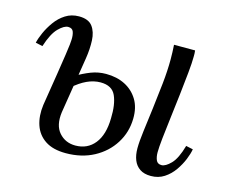

<svg xmlns="http://www.w3.org/2000/svg" viewBox="-80 -619 876 739"><g transform="rotate(15 358.0 -250.0)"><path d="M575 11Q548 11 531 -0.5Q514 -12 506 -32Q498 -52 498 -79Q498 -105 503.5 -147.5Q509 -190 515.5 -241.5Q522 -293 527.5 -345Q533 -397 533 -442Q533 -457 532.5 -471Q532 -485 531 -500H615Q616 -493 616 -487.5Q616 -482 616 -474Q616 -451 612 -410.5Q608 -370 602.5 -322Q597 -274 591 -226Q585 -178 581 -140.5Q577 -103 577 -84Q577 -66 582.5 -53Q588 -40 604 -40Q620 -40 641 -61.5Q662 -83 677 -136L705 -130Q702 -112 692.5 -88.5Q683 -65 667 -42Q651 -19 628 -4Q605 11 575 11ZM236 11Q185 11 154 -9.5Q123 -30 111 -65.5Q99 -101 105 -146Q118 -227 126 -277.5Q134 -328 138 -356Q142 -384 143.5 -397Q145 -410 145 -416Q146 -434 141.5 -447.5Q137 -461 120 -461Q104 -461 82 -439Q60 -417 43 -364L15 -370Q19 -388 29.5 -411.5Q40 -435 56.5 -458Q73 -481 96.5 -496Q120 -511 150 -511Q188 -511 204 -489.5Q220 -468 221.5 -434Q223 -400 217 -362L181 -137Q174 -84 199 -55.5Q224 -27 264 -27Q312 -27 340.5 -62.5Q369 -98 370 -164Q372 -219 357 -253Q342 -287 296 -287Q269 -287 242 -274.5Q215 -262 187 -237L188 -283Q220 -302 248.5 -313Q277 -324 308 -324Q351 -324 383.5 -307.5Q416 -291 435 -260Q454 -229 453 -184Q452 -130 424 -85.5Q396 -41 347.5 -15Q299 11 236 11Z"/></g></svg>

Font: Lora
Style: Italic
Weight: 400
Italic angle: -3°
Designer: Olga Karpushina, Alexei Vanyashin (Cyrillic)
Foundry: Cyreal
Version: Version 3.008